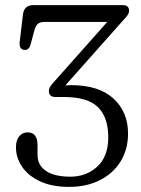

<svg xmlns="http://www.w3.org/2000/svg" viewBox="-20 -720 554 752"><path d="M481.5 -197Q481.5 -135 452.5 -88Q423.5 -41 371.5 -14.5Q319.5 12 250 12Q184 12 137.5 -9.5Q91 -31 66.8 -66.5Q42.5 -102 42.5 -143Q42.5 -170.5 55.2 -186Q68 -201.5 88.5 -201.5Q127 -201.5 127 -151V-113.5Q127 -72.5 160.5 -50.2Q194 -28 255.5 -28Q318 -28 361 -67.5Q404 -107 404 -182Q404 -260.5 363.8 -300.2Q323.5 -340 230.5 -340H198Q171.5 -340 171.5 -363.5Q171.5 -373.5 177.5 -382.2Q183.5 -391 193 -401L400 -634H153Q135 -634 126.8 -625.2Q118.5 -616.5 114 -598.5L100 -546.5Q94.5 -524 77 -524.5Q67.5 -524.5 61.5 -531.5Q55.5 -538.5 57 -555L70 -664Q74.5 -700 111.5 -700H461Q485.5 -700 485.5 -678Q485.5 -668 478.2 -658.5Q471 -649 458.5 -636L236 -385.5Q249 -386.5 258.5 -386.5Q367.5 -386.5 424.5 -334Q481.5 -281.5 481.5 -197Z"/></svg>

Font: Fraunces 9pt SuperSoft Light
Style: Regular
Weight: 300
Version: Version 1.000;[b76b70a41]